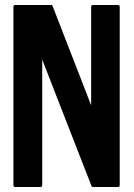

<svg xmlns="http://www.w3.org/2000/svg" viewBox="-20 -753 541 773"><path d="M150 -513V-8Q150 0 143 0H42Q34 0 34 -8V-725Q34 -733 42 -733H185Q190 -733 192 -728L347 -329V-725Q347 -733 355 -733H455Q462 -733 462 -725V-8Q462 0 455 0H355Q350 0 348 -5Z"/></svg>

Font: RonaldsonGothic
Style: Regular
Weight: 400
Designer: Mr. Robertson for MacKellar, Smiths & Jordan Co. Philadelphia
Foundry: CAT-Fonts Peter Wiegel
Version: Version 1.000